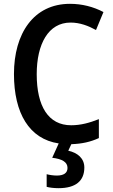

<svg xmlns="http://www.w3.org/2000/svg" viewBox="-20 -744 589 1004"><path d="M421 132C421 84 386 55 337 44L353 10C409 8 454 -2 497 -22V-121C449 -102 403 -89 352 -89C233 -89 172 -188 172 -356C172 -514 233 -626 349 -626C398 -626 442 -609 482 -587L521 -681C468 -709 408 -724 346 -724C156 -724 53 -569 53 -357C53 -152 133 -17 287 6L253 81C304 87 333 103 333 134C333 161 313 174 277 174C260 174 239 171 224 167V233C239 237 261 240 286 240C377 240 421 201 421 132Z"/></svg>

Font: Noto Sans UI SemiCondensed Medium
Style: Regular
Weight: 500
Width: 4
Designer: Monotype Design Team
Foundry: Monotype Imaging Inc.
Version: Version 1.901